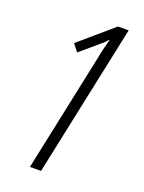

<svg xmlns="http://www.w3.org/2000/svg" viewBox="-137 -780 635 846"><g transform="rotate(20 180.5 -357.0)"><path d="M165 0 316 -714H266L109 -579L136 -545L220 -617Q230 -624 237 -632Q244 -640 252 -647Q243 -613 238.5 -595Q234 -577 230 -554L113 0Z"/></g></svg>

Font: Noto Sans Display Condensed Light
Style: Italic
Weight: 300
Width: 3
Designer: Monotype Design team
Foundry: Monotype Imaging Inc.
Version: 1.000